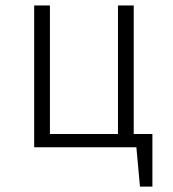

<svg xmlns="http://www.w3.org/2000/svg" viewBox="-20 -543 638 708"><path d="M542 -48.8V145H496.1L482.9 0H106V-522.9H164.1V-48.8H415V-522.9H473.1V-48.8Z"/></svg>

Font: FiraSans-Light
Style: Regular
Weight: 300
Designer: Carrois Corporate & Edenspiekermann AG
Foundry: Carrois Corporate GbR & Edenspiekermann AG
Version: Version 3.106;PS 003.106;hotconv 1.0.70;makeotf.lib2.5.58329